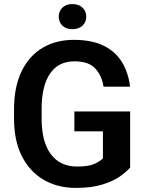

<svg xmlns="http://www.w3.org/2000/svg" viewBox="-20 -918 722 948"><path d="M622.6 -367.7V-90.8Q606.4 -71.3 573.2 -47.6Q540 -23.9 486.3 -7.1Q432.6 9.8 354.5 9.8Q264.2 9.8 195.3 -30.5Q126.5 -70.8 87.9 -147Q49.3 -223.1 49.3 -332V-378.9Q49.3 -487.3 85.7 -564Q122.1 -640.6 188.5 -680.9Q254.9 -721.2 344.7 -721.2Q434.6 -721.2 493.2 -691.7Q551.8 -662.1 583 -609.9Q614.3 -557.6 622.1 -490.2H491.2Q482.4 -545.4 450 -580.3Q417.5 -615.2 347.7 -615.2Q268.1 -615.2 226.8 -554.2Q185.5 -493.2 185.5 -379.9V-332Q185.5 -217.3 231.2 -156.5Q276.9 -95.7 361.3 -95.7Q418.9 -95.7 447.5 -109.4Q476.1 -123 488.3 -136.2V-269.5H347.2V-367.7ZM270 -835.4Q270 -862.3 288.1 -880.1Q306.2 -897.9 337.4 -897.9Q369.1 -897.9 387.5 -880.1Q405.8 -862.3 405.8 -835.4Q405.8 -809.1 387.5 -791.5Q369.1 -773.9 337.4 -773.9Q306.2 -773.9 288.1 -791.5Q270 -809.1 270 -835.4Z"/></svg>

Font: Vazirmatn RD SemiBold
Style: Regular
Weight: 600
Designer: Saber Rastikerdar
Foundry: Saber Rastikerdar
Version: Version 32.102